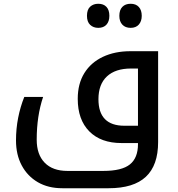

<svg xmlns="http://www.w3.org/2000/svg" viewBox="-20 -760 945 1020"><path d="M311 240Q236 240 181 208Q126 176 95.5 119Q65 62 65 -14Q65 -76 76.5 -134.5Q88 -193 109 -245H209Q175 -144 175 -18Q175 61 217.5 104.5Q260 148 338 148H529Q627 148 670 113.5Q713 79 713 6V0H626Q516 0 454.5 -62Q393 -124 393 -235Q393 -315 428 -371.5Q463 -428 526.5 -458Q590 -488 673 -488H820V-5Q820 118 755 179Q690 240 557 240ZM713 -92V-396H676Q593 -396 548 -354Q503 -312 503 -233Q503 -92 641 -92ZM502 -612Q476 -612 459 -628Q442 -644 442 -676Q442 -709 459 -724.5Q476 -740 502 -740Q530 -740 545.5 -723.5Q561 -707 561 -676Q561 -646 545.5 -629Q530 -612 502 -612ZM674 -612Q646 -612 630 -629Q614 -646 614 -676Q614 -707 630 -723.5Q646 -740 674 -740Q702 -740 717.5 -723Q733 -706 733 -676Q733 -647 717.5 -629.5Q702 -612 674 -612Z"/></svg>

Font: Noto Kufi Arabic Medium
Style: Regular
Weight: 500
Designer: Monotype Design Team, David Williams, Khaled Hosny
Foundry: Google LLC
Version: Version 2.109; ttfautohint (v1.8.4.7-5d5b)